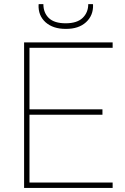

<svg xmlns="http://www.w3.org/2000/svg" viewBox="-20 -918 609 938"><path d="M480.5 -357.4H124V-26.4H530.3V0H97.7V-710.9H530.3V-684.6H124V-383.8H480.5ZM301.8 -776.9Q239.3 -776.4 202.1 -809.6Q166 -842.8 168.5 -895L169.4 -897.9H191.9Q191.9 -856 218.3 -830.1Q245.1 -804.2 300.8 -804.2Q356.4 -804.2 383.8 -830.6Q411.1 -856.9 411.1 -897.9H433.6L434.6 -895Q436.5 -842.8 400.4 -809.6Q364.3 -776.4 301.8 -776.9Z"/></svg>

Font: Roboto-Thin
Style: Regular
Weight: 250
Designer: Google
Version: Version 1.100141; 2013; ttfautohint (v0.94.14-c901) -l 8 -r 